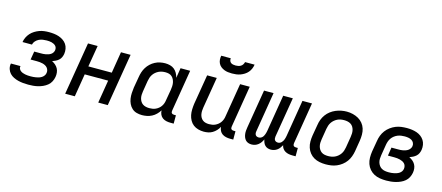

<svg xmlns="http://www.w3.org/2000/svg" viewBox="-51 -1305 4302 1868"><g transform="rotate(15 2100.0 -371.0)"><path d="M258 8Q232 8 206 5.5Q180 3 156 -3Q132 -9 109.5 -20Q87 -31 70.5 -48.5Q54 -66 46 -90.5Q38 -115 42 -141Q42 -142 42.5 -144Q43 -146 44 -147H139Q139 -147 139 -146Q139 -145 139 -144Q136 -131 142 -119Q148 -107 158 -99.5Q168 -92 180 -87.5Q192 -83 205 -80.5Q218 -78 231 -77Q244 -76 258 -76Q272 -76 286 -77Q300 -78 314.5 -80.5Q329 -83 343 -87.5Q357 -92 369.5 -100Q382 -108 391 -120.5Q400 -133 402 -147Q405 -162 401 -176Q397 -190 388 -200.5Q379 -211 366.5 -217.5Q354 -224 340.5 -227.5Q327 -231 312 -232.5Q297 -234 282 -234H218L232 -318H296Q309 -318 321.5 -318.5Q334 -319 346.5 -321.5Q359 -324 372 -328Q385 -332 396.5 -339.5Q408 -347 415.5 -358.5Q423 -370 425 -382Q427 -395 424 -406.5Q421 -418 413 -426.5Q405 -435 394 -440.5Q383 -446 371.5 -449Q360 -452 347.5 -453Q335 -454 322 -454Q303 -454 283 -451Q263 -448 244.5 -439Q226 -430 211.5 -414Q197 -398 193 -378H98Q102 -403 113 -426Q124 -449 141 -468Q158 -487 180.5 -501Q203 -515 226.5 -523.5Q250 -532 274 -535Q298 -538 322 -538Q349 -538 374.5 -535Q400 -532 423.5 -524Q447 -516 467.5 -502Q488 -488 501.5 -468Q515 -448 519.5 -422.5Q524 -397 520 -371Q517 -354 509.5 -337Q502 -320 488 -307.5Q474 -295 457.5 -287Q441 -279 424 -273Q443 -264 459 -250Q475 -236 485 -218Q495 -200 497.5 -177.5Q500 -155 496 -133Q492 -109 480 -85.5Q468 -62 447.5 -45.5Q427 -29 403.5 -18.5Q380 -8 355.5 -2Q331 4 306.5 6Q282 8 258 8Z M629 0 717 -530H814L778 -315H1014L1049 -530H1146L1058 0H962L1000 -231H764L726 0Z M1404 8Q1375 8 1348.5 0.5Q1322 -7 1302.5 -25Q1283 -43 1271.5 -67.5Q1260 -92 1256 -119Q1252 -146 1253.5 -174.5Q1255 -203 1259 -231L1278 -341Q1282 -367 1290 -392Q1298 -417 1312.5 -440.5Q1327 -464 1347.5 -483Q1368 -502 1392 -514.5Q1416 -527 1442 -532.5Q1468 -538 1494 -538Q1519 -538 1543.5 -531.5Q1568 -525 1586 -510Q1604 -495 1615.5 -474Q1627 -453 1633 -429L1649 -530H1746L1677 -111Q1676 -104 1676.5 -97Q1677 -90 1681.5 -85Q1686 -80 1692.5 -78Q1699 -76 1706 -76H1724V8H1692Q1670 8 1649 3.5Q1628 -1 1611.5 -13Q1595 -25 1586 -44.5Q1577 -64 1577 -86Q1577 -86 1577 -86Q1577 -86 1577 -86Q1563 -64 1544 -45Q1525 -26 1501.5 -14Q1478 -2 1453 3Q1428 8 1404 8ZM1455 -76Q1471 -76 1487 -78.5Q1503 -81 1518.5 -88Q1534 -95 1547.5 -106Q1561 -117 1570.5 -131Q1580 -145 1585.5 -160.5Q1591 -176 1593 -192L1612 -302Q1615 -320 1616 -338.5Q1617 -357 1614 -374Q1611 -391 1603.5 -406.5Q1596 -422 1583.5 -433.5Q1571 -445 1554 -449.5Q1537 -454 1518 -454Q1501 -454 1484 -451Q1467 -448 1450.5 -440Q1434 -432 1420 -420Q1406 -408 1396 -393Q1386 -378 1380.5 -361Q1375 -344 1372 -327L1354 -217Q1351 -200 1350.5 -182Q1350 -164 1354 -147.5Q1358 -131 1367 -116.5Q1376 -102 1389.5 -93Q1403 -84 1420 -80Q1437 -76 1455 -76Z M2026 8Q1998 8 1970 0.5Q1942 -7 1920.5 -23.5Q1899 -40 1885.5 -64.5Q1872 -89 1866.5 -116Q1861 -143 1862 -172.5Q1863 -202 1867 -231L1917 -530H2014L1962 -217Q1959 -200 1958.5 -182.5Q1958 -165 1961 -149Q1964 -133 1972 -118.5Q1980 -104 1993 -94Q2006 -84 2022.5 -80Q2039 -76 2056 -76Q2072 -76 2088 -78.5Q2104 -81 2119 -88Q2134 -95 2147.5 -106Q2161 -117 2170.5 -131Q2180 -145 2185.5 -160.5Q2191 -176 2193 -192L2249 -530H2346L2277 -111Q2276 -104 2276.5 -97Q2277 -90 2281.5 -85Q2286 -80 2292.5 -78Q2299 -76 2306 -76H2324V8H2292Q2271 8 2250.5 3.5Q2230 -1 2213.5 -12Q2197 -23 2187.5 -41.5Q2178 -60 2177 -81Q2166 -60 2149.5 -42.5Q2133 -25 2113 -13Q2093 -1 2070.5 3.5Q2048 8 2026 8ZM2145 -610Q2124 -610 2104 -612.5Q2084 -615 2065.5 -622.5Q2047 -630 2032 -642Q2017 -654 2008 -671.5Q1999 -689 1997.5 -709.5Q1996 -730 2000 -750H2096Q2094 -737 2098 -725Q2102 -713 2111.5 -706Q2121 -699 2133.5 -696.5Q2146 -694 2159 -694Q2172 -694 2185 -696.5Q2198 -699 2210 -706Q2222 -713 2229.5 -725Q2237 -737 2240 -750H2336Q2333 -729 2324.5 -708.5Q2316 -688 2301.5 -671Q2287 -654 2268 -642Q2249 -630 2228.5 -622.5Q2208 -615 2186.5 -612.5Q2165 -610 2145 -610Z M2507 8Q2490 8 2474 2.5Q2458 -3 2447 -15Q2436 -27 2430 -42.5Q2424 -58 2422 -75Q2420 -92 2421.5 -109.5Q2423 -127 2426 -144L2490 -530H2586L2520 -128Q2518 -118 2519 -108.5Q2520 -99 2525 -91Q2530 -83 2539 -79.5Q2548 -76 2558 -76Q2567 -76 2576.5 -80Q2586 -84 2593 -91Q2600 -98 2604.5 -106.5Q2609 -115 2612.5 -124Q2616 -133 2618 -142Q2620 -151 2622 -160L2683 -530H2780L2713 -128Q2712 -118 2712.5 -108.5Q2713 -99 2718.5 -91Q2724 -83 2733 -79.5Q2742 -76 2752 -76Q2761 -76 2770 -80Q2779 -84 2786 -91Q2793 -98 2798 -106.5Q2803 -115 2806.5 -124Q2810 -133 2812 -142Q2814 -151 2816 -160L2877 -530H2973L2904 -111Q2903 -104 2904 -97Q2905 -90 2909 -85Q2913 -80 2920 -78Q2927 -76 2934 -76H2952V8H2920Q2900 8 2881.5 4.5Q2863 1 2847 -8Q2831 -17 2820.5 -32Q2810 -47 2807 -65Q2799 -50 2788.5 -36Q2778 -22 2764 -12Q2750 -2 2733.5 3Q2717 8 2701 8Q2701 8 2701 8Q2701 8 2701 8Q2684 8 2668.5 2.5Q2653 -3 2642 -14.5Q2631 -26 2625 -41Q2619 -56 2616 -72Q2609 -56 2598.5 -41Q2588 -26 2573.5 -14.5Q2559 -3 2542 2.5Q2525 8 2507 8Q2507 8 2507 8Q2507 8 2507 8Z M3254 8Q3222 8 3191.5 2Q3161 -4 3135.5 -18.5Q3110 -33 3091.5 -56Q3073 -79 3063.5 -108Q3054 -137 3054 -168.5Q3054 -200 3059 -231L3078 -341Q3082 -369 3092 -396Q3102 -423 3119.5 -447Q3137 -471 3160.5 -489Q3184 -507 3211 -518.5Q3238 -530 3266 -535.5Q3294 -541 3322 -541Q3354 -541 3384 -533.5Q3414 -526 3439.5 -511.5Q3465 -497 3484 -474Q3503 -451 3512 -422.5Q3521 -394 3521 -362Q3521 -330 3516 -299L3498 -189Q3493 -161 3483 -134Q3473 -107 3456 -83.5Q3439 -60 3415 -41.5Q3391 -23 3364 -11.5Q3337 0 3309 4Q3281 8 3254 8ZM3255 -76Q3273 -76 3290 -79Q3307 -82 3323.5 -89.5Q3340 -97 3354.5 -109.5Q3369 -122 3379 -137Q3389 -152 3394.5 -169Q3400 -186 3403 -203L3421 -313Q3424 -331 3424.5 -349Q3425 -367 3421 -383.5Q3417 -400 3408 -414.5Q3399 -429 3384.5 -438Q3370 -447 3353 -450.5Q3336 -454 3318 -454Q3300 -454 3283 -451Q3266 -448 3250 -440Q3234 -432 3220 -420Q3206 -408 3196 -393Q3186 -378 3180.5 -361Q3175 -344 3172 -327L3154 -217Q3151 -200 3150.5 -182Q3150 -164 3154 -147.5Q3158 -131 3167 -116.5Q3176 -102 3189.5 -92.5Q3203 -83 3220.5 -79.5Q3238 -76 3255 -76Z M3864 8Q3831 8 3799.5 3Q3768 -2 3741.5 -16Q3715 -30 3695 -53Q3675 -76 3665 -105Q3655 -134 3654.5 -166.5Q3654 -199 3659 -231L3678 -341Q3682 -369 3692.5 -396.5Q3703 -424 3721 -448Q3739 -472 3764 -490.5Q3789 -509 3816.5 -520Q3844 -531 3872.5 -534.5Q3901 -538 3929 -538Q3954 -538 3979.5 -534.5Q4005 -531 4028 -523Q4051 -515 4070.5 -500.5Q4090 -486 4103 -465.5Q4116 -445 4120 -420Q4124 -395 4120 -369Q4117 -352 4109.5 -335Q4102 -318 4088 -305.5Q4074 -293 4057 -284.5Q4040 -276 4023 -270Q4042 -261 4058 -248Q4074 -235 4084.5 -216.5Q4095 -198 4097.5 -176Q4100 -154 4096 -132Q4092 -109 4080.5 -86Q4069 -63 4049.5 -46.5Q4030 -30 4006.5 -19.5Q3983 -9 3959 -3Q3935 3 3911.5 5.5Q3888 8 3864 8ZM3866 -76Q3880 -76 3893 -77Q3906 -78 3919.5 -81Q3933 -84 3946.5 -88.5Q3960 -93 3972 -101Q3984 -109 3992 -121Q4000 -133 4002 -147Q4004 -161 4000.5 -175Q3997 -189 3987.5 -199Q3978 -209 3965.5 -215Q3953 -221 3939.5 -224.5Q3926 -228 3911.5 -229.5Q3897 -231 3882 -231H3818L3831 -315H3896Q3909 -315 3921.5 -315.5Q3934 -316 3946.5 -318.5Q3959 -321 3972 -325.5Q3985 -330 3996 -337.5Q4007 -345 4015 -356.5Q4023 -368 4025 -381Q4028 -399 4020 -415Q4012 -431 3997 -439.5Q3982 -448 3964 -451Q3946 -454 3928 -454Q3911 -454 3893 -451.5Q3875 -449 3857.5 -442Q3840 -435 3824.5 -423Q3809 -411 3798 -395.5Q3787 -380 3781 -362.5Q3775 -345 3772 -327L3754 -217Q3751 -199 3750.5 -180.5Q3750 -162 3755 -145Q3760 -128 3770.5 -113.5Q3781 -99 3796 -90.5Q3811 -82 3829 -79Q3847 -76 3866 -76Z"/></g></svg>

Font: Iosevka Curly Medium Extended
Style: Italic
Weight: 500
Width: 7
Italic angle: -9°
Monospace: yes
Designer: Belleve Invis
Foundry: Belleve Invis
Version: Version 11.1.0; ttfautohint (v1.8.3)